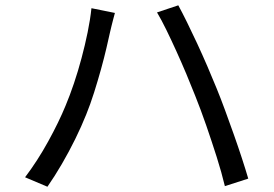

<svg xmlns="http://www.w3.org/2000/svg" viewBox="-20 -719 1040 730"><path d="M229.2 -316.9Q245.6 -356 261.2 -402.2Q276.8 -448.4 290 -498Q303.3 -547.6 313.2 -596.1Q323.1 -644.6 327.7 -687.8L416.9 -669.8Q414.1 -658.6 410.5 -645.9Q407 -633.1 404 -620.4Q401 -607.6 398.4 -596.8Q393.4 -573.7 384.7 -536.4Q376 -499.1 363.9 -455.4Q351.8 -411.8 337.7 -367.1Q323.5 -322.4 307.9 -283.9Q289.6 -238.2 265.9 -190Q242.1 -141.8 215.2 -95.5Q188.3 -49.3 160.3 -9L75.3 -45Q122.9 -107.9 163.3 -181.4Q203.8 -255 229.2 -316.9ZM722 -355.3Q706.8 -394.1 688.6 -437.4Q670.4 -480.6 650.7 -524.1Q631 -567.5 612.3 -605.8Q593.6 -644 577 -671.8L657.9 -698.8Q672.6 -671.8 691.3 -633.9Q710 -596 729.9 -553.1Q749.8 -510.1 768.8 -466.1Q787.8 -422 803.8 -382.5Q818.9 -345.6 835.6 -300.2Q852.3 -254.8 868.9 -207.9Q885.5 -161 899.7 -117.5Q913.9 -74 923.9 -39.9L835 -11.3Q822.8 -62.5 804 -121.9Q785.1 -181.3 764.2 -241.9Q743.2 -302.5 722 -355.3Z"/></svg>

Font: Noto Sans SC Thin
Style: Regular
Weight: 100
Designer: Ryoko NISHIZUKA 西塚涼子 (kana, bopomofo & ideographs); Paul D. Hunt (Latin, Greek & Cyrillic); Sandoll Communications 산돌커뮤니
Foundry: Adobe
Version: Version 2.004-H2;hotconv 1.0.118;makeotfexe 2.5.65603